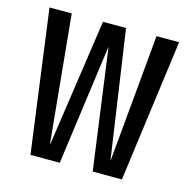

<svg xmlns="http://www.w3.org/2000/svg" viewBox="-92 -687 773 777"><g transform="rotate(15 295.0 -298.0)"><path d="M101.8 0H224.7L293.7 -505.7L362.6 0H485L564.9 -596.2H470.2L421.4 -64.5H420L342.5 -596.2H245.9L168.3 -64.3H166.6L115 -596.2H21.9Z"/></g></svg>

Font: Anybody Thin Condensed
Style: Regular
Weight: 100
Width: 3
Version: Version 1.113;gftools[0.9.25]